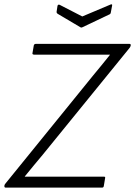

<svg xmlns="http://www.w3.org/2000/svg" viewBox="-22 -855 616 875"><path d="M4 0Q-2 0 -2 -6V-9Q-1 -15 4 -20L404 -513Q423 -536 441.5 -558.5Q460 -581 479 -605V-606Q449 -606 420 -606Q391 -606 362 -606H132Q130 -606 127.5 -607.5Q125 -609 126 -613L132 -648Q134 -655 141 -655H568Q574 -655 574 -649L573 -646Q573 -642 568 -636L172 -149Q152 -125 131.5 -100.5Q111 -76 91 -51V-50Q120 -50 149 -50Q178 -50 207 -50H451Q455 -50 456.5 -48.5Q458 -47 457 -43L451 -7Q450 0 443 0ZM481 -834Q485 -836 487.5 -835Q490 -834 489 -830L483 -798Q482 -791 476 -789L354 -731Q349 -728 344 -731L241 -792Q235 -796 236 -802L240 -828Q242 -836 250 -833L353 -780Z"/></svg>

Font: Sofia Sans Light
Style: Italic
Weight: 300
Italic angle: -9°
Version: Version 4.100-B